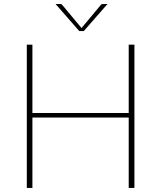

<svg xmlns="http://www.w3.org/2000/svg" viewBox="-20 -922 791 942"><path d="M111.5 0ZM639.5 0H611.5V-345.5H139V0H111.5V-703H139V-367.5H611.5V-703H639.5ZM252.5 -902.5H272.5Q275.5 -902.5 279.2 -901.8Q283 -901 286 -897L377.5 -787.5L380 -784L382.5 -787.5L474 -897Q477 -901 480.8 -901.8Q484.5 -902.5 487.5 -902.5H507.5L391 -769.5H369Z"/></svg>

Font: Lato Thin
Style: Regular
Weight: 200
Designer: Lukasz Dziedzic
Foundry: tyPoland Lukasz Dziedzic
Version: Version 2.007; 2014-02-27